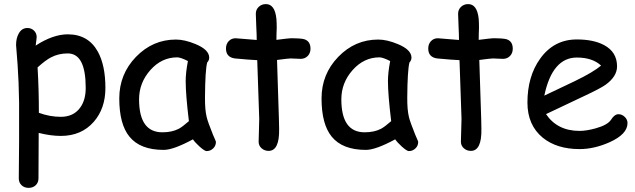

<svg xmlns="http://www.w3.org/2000/svg" viewBox="-20 -702 3088 933"><path d="M275.4 -41.5Q226.6 -41.5 168 -56.2L167 164.6Q167 185.1 153.6 198Q140.1 210.9 119.1 210.9Q98.1 210.9 84.7 198Q71.3 185.1 71.3 164.6L72.8 -20.5V-204.6Q71.3 -306.2 65.4 -389.2L58.1 -482.9Q58.1 -516.1 70.8 -538.6Q85.4 -565.9 113.3 -565.9Q132.3 -565.9 145.3 -553.2Q158.2 -540.5 158.2 -522Q158.2 -518.1 156.7 -506.8Q154.3 -492.2 153.3 -480.5Q195.3 -507.8 234.4 -521.5Q273.4 -535.2 309.1 -535.2Q409.2 -535.2 455.6 -450.7Q492.2 -384.3 492.2 -274.4Q492.2 -174.8 435.5 -109.9Q375.5 -41.5 275.4 -41.5ZM309.1 -442.4Q264.2 -442.4 228 -423.3Q202.1 -410.2 162.6 -374.5Q168.9 -269.5 168.9 -153.8Q222.2 -134.3 275.4 -134.3Q336.4 -134.3 368.7 -177.7Q396.5 -214.8 396.5 -274.4Q396.5 -358.9 374.8 -400.6Q353 -442.4 309.1 -442.4Z M983.9 32.2Q974.6 32.2 950.2 10.7Q928.2 -9.3 917.5 -24.9Q870.6 0.5 835 13.4Q799.3 26.4 775.4 26.4Q661.1 26.4 608.9 -38.1Q559.6 -98.6 559.6 -223.6Q559.6 -341.8 640.9 -425.8Q722.2 -509.8 835 -509.8Q877.4 -509.8 930.2 -487.8Q996.6 -460.4 996.6 -421.9Q996.6 -408.7 986.8 -398.4Q981.9 -379.9 979.2 -337.4Q976.6 -294.9 976.1 -228.5Q975.6 -168 984.4 -132.8Q989.3 -111.3 1015.1 -46.9Q1018.6 -38.1 1026.4 -21L1029.3 -12.7Q1029.3 6.8 1015.6 19.5Q1002 32.2 983.9 32.2ZM882.3 -307.1Q882.3 -328.1 885 -352.8Q887.7 -377.4 893.1 -405.3Q875 -414.6 862.1 -418.9Q849.1 -423.3 841.3 -423.3Q765.6 -423.3 710.7 -361.6Q655.8 -299.8 655.8 -219.2Q655.8 -139.2 684.1 -99.1Q712.4 -59.1 769 -59.1Q815.9 -59.1 848.6 -76.2Q866.2 -85.4 897.9 -113.3Q882.3 -242.7 882.3 -307.1Z M1440.9 -416Q1430.7 -416 1416.7 -417Q1402.8 -418 1392.6 -418Q1381.3 -418 1326.2 -410.6L1335.4 -122.1L1335.9 -100.6L1336.4 -75.7Q1338.4 31.2 1285.2 31.2Q1265.6 31.2 1251.2 18.6Q1236.8 5.9 1236.8 -13.2Q1236.8 -31.7 1238.3 -68.8Q1239.7 -106 1239.7 -124.5L1230 -409.7Q1194.3 -411.1 1121.6 -418Q1078.1 -423.8 1078.1 -466.3Q1078.1 -487.8 1091.3 -502Q1104.5 -516.1 1125 -516.1L1227.5 -507.8Q1227.5 -532.7 1225.3 -574.5Q1223.1 -616.2 1223.1 -634.8Q1223.1 -655.3 1237.3 -668.7Q1251.5 -682.1 1272 -682.1Q1315.9 -682.1 1323.2 -610.4Q1324.7 -592.3 1324.7 -566.9L1323.7 -538.6L1323.2 -508.3Q1383.8 -516.1 1392.6 -516.1Q1443.4 -516.1 1459 -511.2Q1488.8 -501.5 1488.8 -465.3Q1488.8 -443.8 1475.3 -429.9Q1461.9 -416 1440.9 -416Z M1966.8 32.2Q1957.5 32.2 1933.1 10.7Q1911.1 -9.3 1900.4 -24.9Q1853.5 0.5 1817.9 13.4Q1782.2 26.4 1758.3 26.4Q1644 26.4 1591.8 -38.1Q1542.5 -98.6 1542.5 -223.6Q1542.5 -341.8 1623.8 -425.8Q1705.1 -509.8 1817.9 -509.8Q1860.4 -509.8 1913.1 -487.8Q1979.5 -460.4 1979.5 -421.9Q1979.5 -408.7 1969.7 -398.4Q1964.8 -379.9 1962.2 -337.4Q1959.5 -294.9 1959 -228.5Q1958.5 -168 1967.3 -132.8Q1972.2 -111.3 1998 -46.9Q2001.5 -38.1 2009.3 -21L2012.2 -12.7Q2012.2 6.8 1998.5 19.5Q1984.9 32.2 1966.8 32.2ZM1865.2 -307.1Q1865.2 -328.1 1867.9 -352.8Q1870.6 -377.4 1876 -405.3Q1857.9 -414.6 1845 -418.9Q1832 -423.3 1824.2 -423.3Q1748.5 -423.3 1693.6 -361.6Q1638.7 -299.8 1638.7 -219.2Q1638.7 -139.2 1667 -99.1Q1695.3 -59.1 1752 -59.1Q1798.8 -59.1 1831.5 -76.2Q1849.1 -85.4 1880.9 -113.3Q1865.2 -242.7 1865.2 -307.1Z M2423.8 -416Q2413.6 -416 2399.7 -417Q2385.7 -418 2375.5 -418Q2364.3 -418 2309.1 -410.6L2318.4 -122.1L2318.8 -100.6L2319.3 -75.7Q2321.3 31.2 2268.1 31.2Q2248.5 31.2 2234.1 18.6Q2219.7 5.9 2219.7 -13.2Q2219.7 -31.7 2221.2 -68.8Q2222.7 -106 2222.7 -124.5L2212.9 -409.7Q2177.2 -411.1 2104.5 -418Q2061 -423.8 2061 -466.3Q2061 -487.8 2074.2 -502Q2087.4 -516.1 2107.9 -516.1L2210.4 -507.8Q2210.4 -532.7 2208.3 -574.5Q2206.1 -616.2 2206.1 -634.8Q2206.1 -655.3 2220.2 -668.7Q2234.4 -682.1 2254.9 -682.1Q2298.8 -682.1 2306.2 -610.4Q2307.6 -592.3 2307.6 -566.9L2306.6 -538.6L2306.2 -508.3Q2366.7 -516.1 2375.5 -516.1Q2426.3 -516.1 2441.9 -511.2Q2471.7 -501.5 2471.7 -465.3Q2471.7 -443.8 2458.3 -429.9Q2444.8 -416 2423.8 -416Z M2796.4 22.5Q2686 22.5 2617.7 -32.7Q2543 -93.8 2543 -203.6Q2543 -330.6 2604.5 -416.5Q2671.4 -510.3 2783.2 -510.3Q2864.3 -510.3 2915.5 -482.9Q2978.5 -449.2 2978.5 -379.4Q2978.5 -330.6 2923.3 -290.5Q2898.9 -272.9 2819.8 -235.8L2633.3 -147.5Q2660.6 -106.9 2701.4 -86.4Q2742.2 -65.9 2796.4 -65.9Q2830.1 -65.9 2875.5 -78.6Q2933.1 -94.7 2949.7 -120.8Q2966.3 -147 2985.4 -147Q3002.4 -147 3015.9 -134Q3029.3 -121.1 3029.3 -104Q3029.3 -49.8 2941.9 -10.7Q2867.2 22.5 2796.4 22.5ZM2783.2 -422.4Q2723.6 -422.4 2684.1 -376.2Q2644.5 -330.1 2625 -237.3L2774.9 -308.6Q2863.3 -351.6 2900.9 -383.3Q2858.9 -422.4 2783.2 -422.4Z"/></svg>

Font: YBG Kramawirya
Style: Regular
Weight: 400
Designer: R.S. Wihananto
Foundry: R.S. Wihananto
Version: Version 2.0.1